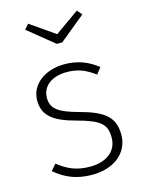

<svg xmlns="http://www.w3.org/2000/svg" viewBox="-117 -833 689 914"><g transform="rotate(-15 227.5 -376.0)"><path d="M353 -763 234 -679 113 -763 92 -739 220 -635H247L374 -739ZM229 -532C133 -532 60 -477 60 -398C60 -326 105 -287 216 -258C327 -228 357 -204 357 -137C357 -68 301 -29 223 -29C155 -29 112 -50 66 -86L40 -56C85 -18 139 11 223 11C327 11 405 -46 405 -138C405 -227 355 -263 239 -294C143 -320 108 -344 108 -398C108 -457 158 -493 231 -493C285 -493 323 -477 368 -444L392 -475C343 -513 293 -532 229 -532Z"/></g></svg>

Font: Fira Sans ExtraLight
Style: Regular
Weight: 200
Designer: bBox Type GmbH & Carrois Corporate GbR & Edenspiekermann AG
Foundry: bBox Type GmbH & Carrois Corporate GbR & Edenspiekermann AG
Version: Version 4.300;PS 004.300;hotconv 1.0.88;makeotf.lib2.5.64775